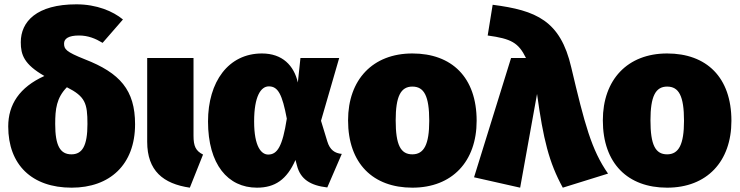

<svg xmlns="http://www.w3.org/2000/svg" viewBox="-20 -845 3418 887"><path d="M372 -571C284 -606 276 -618 276 -644C276 -666 296 -681 345 -681C387 -681 421 -667 454 -647L548 -755C502 -793 427 -825 333 -825C149 -825 76 -745 76 -650C76 -592 91 -548 185 -494C70 -442 18 -362 18 -261C18 -84 127 22 311 22C487 22 604 -84 604 -271C604 -429 534 -508 372 -571ZM310 -132C258 -132 235 -172 235 -272C235 -341 241 -393 289 -442C374 -399 384 -368 384 -272C384 -171 360 -132 310 -132Z M874 -577H660V-190C660 -56 734 4 857 22L918 -131C884 -148 874 -170 874 -218Z M1190 -598C1035 -598 941 -467 941 -284C941 -85 1033 22 1167 22C1250 22 1305 -15 1345 -106L1352 -80C1368 -17 1414 12 1492 21L1559 -134C1527 -137 1504 -152 1492 -192L1463 -287L1547 -577H1368L1356 -464C1338 -542 1285 -598 1190 -598ZM1222 -446C1265 -446 1284 -408 1305 -297C1285 -168 1261 -131 1219 -131C1188 -131 1154 -166 1154 -284C1154 -400 1185 -446 1222 -446Z M1885 -598C1702 -598 1588 -477 1588 -289C1588 -89 1704 22 1885 22C2069 22 2182 -99 2182 -287C2182 -488 2067 -598 1885 -598ZM1885 -445C1939 -445 1963 -402 1963 -287C1963 -178 1939 -132 1885 -132C1831 -132 1808 -175 1808 -289C1808 -399 1831 -445 1885 -445Z M2256 -823 2233 -681C2342 -666 2375 -648 2410 -577H2341L2170 -26L2383 22L2461 -411C2490 -201 2516 -95 2580 22L2789 -43C2712 -153 2681 -272 2619 -534C2569 -750 2457 -797 2256 -823Z M3062 -598C2879 -598 2765 -477 2765 -289C2765 -89 2881 22 3062 22C3246 22 3359 -99 3359 -287C3359 -488 3244 -598 3062 -598ZM3062 -445C3116 -445 3140 -402 3140 -287C3140 -178 3116 -132 3062 -132C3008 -132 2985 -175 2985 -289C2985 -399 3008 -445 3062 -445Z"/></svg>

Font: Glow Sans SC Normal Heavy
Style: Regular
Weight: 900
Designer: Ryoko NISHIZUKA (kana, bopomofo & ideographs); Paul D. Hunt (Latin, Greek & Cyrillic); Sandoll Communications, Soo-young
Version: Version 0.93